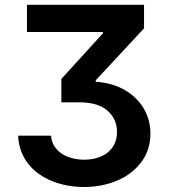

<svg xmlns="http://www.w3.org/2000/svg" viewBox="-20 -565 687 777"><path d="M186.4 -16Q188.6 9.9 201.2 28.4Q213.8 46.9 232.6 58.6Q251.4 70.3 274.5 75.8Q297.6 81.3 320.3 81.3Q346.9 81.3 370.9 74.6Q394.9 67.8 413.4 54Q431.8 40.1 442.6 18.8Q453.5 -2.5 453.5 -31.2Q453.5 -56.1 444.4 -77.4Q435.4 -98.7 416.2 -116.1Q378.2 -150.9 300.4 -150.9H228.3V-245.7L396.7 -430.4V-435.4H89.1V-545.5H562.9V-450.3L367.5 -240.1V-234.4Q439.6 -228.7 489 -198.2Q538.4 -168 563.6 -122.5Q588.8 -77.1 588.8 -24.5Q588.8 39.4 554 88.1Q536.6 112.2 512.3 131.6Q487.9 150.9 457.9 164.2Q427.9 177.6 392.9 184.7Q358 191.8 319.2 191.8Q287.3 191.8 255.7 186.3Q224.1 180.8 195.1 169.6Q166.2 158.4 141.2 141.5Q116.1 124.6 97.1 101.6Q78.1 78.5 66.6 49.2Q55 19.9 53.3 -16Z"/></svg>

Font: Inter P Semi Bold
Style: Regular
Weight: 600
Designer: Rasmus Andersson
Foundry: rsms
Version: Version 3.018;git-588b23468